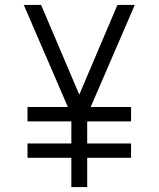

<svg xmlns="http://www.w3.org/2000/svg" viewBox="-20 -755 640 775"><path d="M268 0V-118H91V-176H268V-265H91V-323H254L76 -735H146L300 -373L454 -735H524L346 -323H509V-265H332V-176H509V-118H332V0Z"/></svg>

Font: Iosevka Aile Custom Light
Style: Regular
Weight: 300
Designer: Belleve Invis
Foundry: Belleve Invis
Version: Version 17.0.2; ttfautohint (v1.8.3)